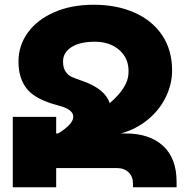

<svg xmlns="http://www.w3.org/2000/svg" viewBox="-20 -790 798 810"><path d="M725 -23V0H541V-15Q541 -45 522.5 -63Q504 -81 473 -81H217V0H34V-297H217V-227H225Q252 -243 270.5 -261.5Q289 -280 289 -298Q289 -329 226 -345Q130 -370 94 -414.5Q58 -459 58 -530V-531Q58 -598 97.5 -652.5Q137 -707 209 -738.5Q281 -770 375 -770Q472 -770 547 -737Q622 -704 664 -641.5Q706 -579 706 -493Q706 -435 679.5 -380.5Q653 -326 604 -285.5Q555 -245 490 -227H510Q611 -227 668 -174.5Q725 -122 725 -23ZM332 -447Q423 -414 443 -355Q519 -420 522 -479Q526 -540 485.5 -577Q445 -614 380 -614Q318 -614 282 -591.5Q246 -569 246 -531V-530Q246 -503 257 -487.5Q268 -472 282.5 -465.5Q297 -459 332 -447Z"/></svg>

Font: Montserrat arm2
Style: Bold
Weight: 700
Designer: Julieta Ulanovsky
Foundry: Julieta Ulanovsky
Version: Version 6.000